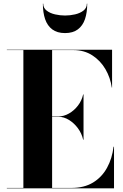

<svg xmlns="http://www.w3.org/2000/svg" viewBox="-20 -1019 666 1039"><path d="M17 0V-2H106.5V-748H17V-750H586.5V-545H585Q577.5 -598.5 550.5 -644.8Q523.5 -691 479.5 -719.5Q435.5 -748 377 -748H262V-2H366.5Q435.5 -2 483.5 -31.2Q531.5 -60.5 559.2 -111Q587 -161.5 594.5 -225H597V0ZM430 -263Q422.5 -296.5 401.8 -324.8Q381 -353 353.2 -370Q325.5 -387 297 -387H219.5V-389H297Q325.5 -389 353.2 -404.8Q381 -420.5 401.8 -447.5Q422.5 -474.5 430 -508H432V-263ZM332 -840Q289.5 -840 263 -859.8Q236.5 -879.5 224.2 -915.2Q212 -951 212 -999H214Q214 -976 232.2 -961.8Q250.5 -947.5 277.8 -941.2Q305 -935 332 -935Q359 -935 386.2 -941.2Q413.5 -947.5 431.8 -961.8Q450 -976 450 -999H452Q452 -951 439.8 -915.2Q427.5 -879.5 401 -859.8Q374.5 -840 332 -840Z"/></svg>

Font: Bodoni Moda 96pt
Style: Bold
Weight: 700
Version: Version 2.005